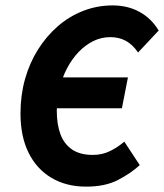

<svg xmlns="http://www.w3.org/2000/svg" viewBox="-20 -684 612 716"><path d="M301.1 12Q227.1 12 171.9 -20.8Q116.7 -53.5 86.5 -114.5Q56.4 -175.5 56.4 -260.8Q56.4 -328.7 73.3 -389.1Q90.3 -449.5 121.9 -499.6Q153.5 -549.7 196.1 -586.6Q238.7 -623.5 290.7 -643.6Q342.7 -663.8 399.9 -663.8Q456.7 -663.8 500.7 -639.5Q544.7 -615.2 571.7 -570.1L494.9 -488.2Q474.3 -518.3 448.9 -531.9Q423.5 -545.5 391.3 -545.5Q358 -545.5 328.3 -531Q298.6 -516.4 273.7 -490.6Q248.7 -464.7 230.3 -429.8Q211.9 -394.9 201.8 -354.3Q191.8 -313.7 191.8 -270.1Q191.8 -219.6 205.6 -182.9Q219.5 -146.2 249.2 -126.2Q278.9 -106.3 326.1 -106.3Q361 -106.3 390 -120.5Q419 -134.7 443.6 -155.8L501.2 -68.2Q466.6 -36.7 419.1 -12.4Q371.6 12 301.1 12ZM133.5 -280.3 156.6 -395.3H457.1L434.6 -280.3Z"/></svg>

Font: Source Sans Variable
Style: Italic
Weight: 200
Italic angle: -11°
Designer: Paul D. Hunt
Foundry: Adobe Systems Incorporated
Version: Version 3.006;hotconv 1.0.111;makeotfexe 2.5.65597